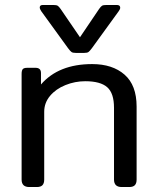

<svg xmlns="http://www.w3.org/2000/svg" viewBox="-20 -753 635 773"><path d="M254 -559 146 -708Q140 -717 140 -723Q140 -733 153 -733H193Q207 -733 212 -730Q217 -727 224 -717L302 -603L379 -717Q386 -727 391 -730Q396 -733 410 -733H450Q464 -733 464 -722Q464 -716 458 -708L350 -559Q341 -547 336 -543.5Q331 -540 319 -540H285Q273 -540 268 -543.5Q263 -547 254 -559ZM67 -30V-455Q67 -469 71.5 -474.5Q76 -480 90 -480H123Q145 -480 145 -459V-413Q216 -495 351 -495Q433 -495 481.5 -452.5Q530 -410 530 -324V-30Q530 -15 523 -7.5Q516 0 500 0H470Q439 0 439 -30V-319Q439 -378 411.5 -402Q384 -426 323 -426Q282 -426 243.5 -410.5Q205 -395 181.5 -367Q158 -339 158 -303V-30Q158 -15 151 -7.5Q144 0 128 0H98Q67 0 67 -30Z"/></svg>

Font: Mitr Light
Style: Regular
Weight: 300
Designer: Thanarat Vachiruckul
Foundry: Cadson Demak
Version: Version 1.002